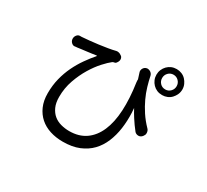

<svg xmlns="http://www.w3.org/2000/svg" viewBox="-169 -1090 1539 1425"><g transform="rotate(30 600.0 -377.0)"><path d="M771 -715Q779 -718 788.5 -716Q798 -714 805.5 -709.5Q813 -705 818.5 -697.5Q824 -690 826 -681Q834 -642 847 -597.5Q860 -553 881 -508Q902 -463 931.5 -418Q961 -373 1002 -331Q1012 -321 1014 -303.5Q1016 -286 1007 -275L1002 -267Q995 -259 987 -255Q979 -251 970 -251Q961 -251 952.5 -254.5Q944 -258 938 -265Q906 -305 878 -349Q858 -380 840 -414Q842 -395 843 -376Q846 -305 837 -240Q828 -175 804.5 -118.5Q781 -62 741.5 -21Q702 20 644 44Q586 68 506 68Q447 68 396.5 52Q346 36 309 3.5Q272 -29 251 -77Q230 -125 230 -188Q230 -256 245 -315.5Q260 -375 285 -427Q310 -479 342 -524.5Q374 -570 407 -608Q408 -610 407 -611Q406 -612 404 -612Q386 -609 364.5 -606Q343 -603 321.5 -600.5Q300 -598 281 -595.5Q262 -593 249 -591Q244 -591 239.5 -590.5Q235 -590 230 -589Q215 -587 202 -599.5Q189 -612 188 -629Q187 -647 197.5 -661Q208 -675 223 -676H239Q267 -678 303 -681.5Q339 -685 377 -690Q415 -695 451 -701Q487 -707 514 -714Q522 -716 531 -714.5Q540 -713 548 -709Q556 -705 562.5 -699.5Q569 -694 571 -686Q576 -672 569 -656Q562 -640 551 -634L542 -632L534 -630L529 -627Q504 -608 468 -568.5Q432 -529 398.5 -474Q365 -419 341 -351Q317 -283 317 -207Q317 -156 333 -121Q349 -86 375 -64.5Q401 -43 436 -33.5Q471 -24 508 -24Q590 -24 647 -63.5Q704 -103 736 -176.5Q768 -250 773.5 -354Q779 -458 760 -586Q758 -604 759 -612Q750 -637 743 -662Q740 -670 741 -678.5Q742 -687 746 -694.5Q750 -702 756.5 -707.5Q763 -713 771 -715ZM860 -711Q860 -734 868.5 -754Q877 -774 892 -789.5Q907 -805 927 -813.5Q947 -822 971 -822Q994 -822 1014.5 -813.5Q1035 -805 1049.5 -789.5Q1064 -774 1073 -754Q1082 -734 1082 -711Q1082 -688 1073 -668Q1064 -648 1049.5 -632.5Q1035 -617 1014.5 -608.5Q994 -600 971 -600Q947 -600 927 -608.5Q907 -617 892 -632.5Q877 -648 868.5 -668Q860 -688 860 -711ZM909 -711Q909 -685 926.5 -666.5Q944 -648 971 -648Q997 -648 1015 -666.5Q1033 -685 1033 -711Q1033 -737 1015 -755.5Q997 -774 971 -774Q945 -774 927 -755.5Q909 -737 909 -711Z"/></g></svg>

Font: Maple Mono NF CN
Style: Regular
Weight: 400
Monospace: yes
Designer: subframe7536
Version: Version 7.000